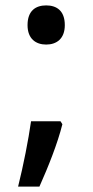

<svg xmlns="http://www.w3.org/2000/svg" viewBox="-20 -572 343 711"><path d="M151 -407C189 -407 220 -428 220 -479C220 -533 189 -552 151 -552C113 -552 82 -533 82 -479C82 -428 113 -407 151 -407ZM204 -123H95C85 -53 67 39 47 119H126C159 45 193 -40 211 -112Z"/></svg>

Font: Noto Sans Bengali UI Medium
Style: Regular
Weight: 500
Designer: Jelle Bosma - Monotype Design Team
Foundry: Monotype Imaging Inc.
Version: Version 2.003